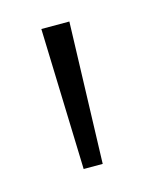

<svg xmlns="http://www.w3.org/2000/svg" viewBox="-55 -739 257 331"><g transform="rotate(-15 74.0 -574.0)"><path d="M56 -448H90L98 -700H48Z"/></g></svg>

Font: Ribes
Style: Bold
Weight: 900
Designer: Luigi Gorlero
Foundry: Collletttivo
Version: Version 2.100;Glyphs 3.1.2 (3151)